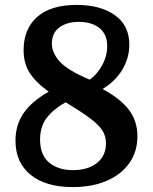

<svg xmlns="http://www.w3.org/2000/svg" viewBox="-20 -751 621 781"><path d="M506 -569Q506 -515 477.5 -467.5Q449 -420 397 -389Q471 -349 505 -303.5Q539 -258 539 -197Q539 -134 506 -87.5Q473 -41 414 -15.5Q355 10 276 10Q166 10 104.5 -40Q43 -90 43 -179Q43 -242 75.5 -290Q108 -338 178 -378Q123 -418 99.5 -456.5Q76 -495 76 -547Q76 -633 131 -682Q186 -731 292 -731Q388 -731 447 -689.5Q506 -648 506 -569ZM247 -335Q197 -307 170 -271.5Q143 -236 143 -183Q143 -121 179.5 -90Q216 -59 277 -59Q338 -59 374.5 -88Q411 -117 411 -168Q411 -198 396 -221Q381 -244 345.5 -270.5Q310 -297 247 -335ZM345 -427Q375 -448 395.5 -485.5Q416 -523 416 -563Q416 -612 384.5 -637Q353 -662 301 -662Q252 -662 221.5 -639.5Q191 -617 191 -574Q191 -536 223 -500.5Q255 -465 345 -427Z"/></svg>

Font: Domine
Style: Bold
Weight: 700
Designer: Pablo Impallari, Rodrigo Fuenzalida, Brenda Gallo
Foundry: Pablo Impallari, Rodrigo Fuenzalida, Brenda Gallo
Version: Version 2.000